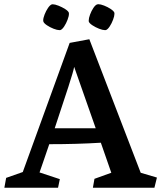

<svg xmlns="http://www.w3.org/2000/svg" viewBox="-37 -876 752 896"><path d="M695.3 -47.4 683.6 0H396.5L403.8 -41.5L482.4 -69.8L433.6 -210Q322.3 -203.1 192.9 -203.1Q175.3 -150.9 163.1 -116.2Q150.9 -81.5 147.5 -71.3L242.2 -40L233.9 0H-16.6L-8.3 -45.9L69.3 -73.2L288.1 -675.8L379.9 -692.9L619.6 -69.8ZM409.7 -277.3 309.1 -564Q306.2 -545.4 282.2 -471.2Q258.3 -397 218.3 -277.3ZM377 -780.3Q377 -791 383.3 -808.1Q389.6 -825.2 398.9 -839.1Q408.2 -853 416.5 -855.5Q419.4 -856.4 421.9 -856.4Q432.1 -856.4 449 -849.9Q465.8 -843.3 479.7 -834Q493.7 -824.7 496.6 -816.9Q497.1 -815.4 497.1 -811.5Q497.1 -801.3 490.7 -784.2Q484.4 -767.1 475.1 -752.9Q465.8 -738.8 457.5 -735.8Q456.1 -735.4 452.6 -735.4Q442.4 -735.4 425.5 -741.9Q408.7 -748.5 394.5 -757.8Q380.4 -767.1 377.4 -774.9Q377 -776.4 377 -780.3ZM164.6 -780.8Q164.6 -791.5 171.1 -808.3Q177.7 -825.2 187 -838.9Q196.3 -852.5 204.6 -855.5Q206.1 -856 209.5 -856Q219.2 -856 236.1 -849.4Q252.9 -842.8 267.1 -833.7Q281.2 -824.7 284.2 -816.9Q284.7 -815.4 284.7 -811.5Q284.7 -800.8 278.3 -783.9Q272 -767.1 262.7 -752.9Q253.4 -738.8 245.1 -735.8Q243.7 -735.4 240.2 -735.4Q230 -735.4 213.1 -741.9Q196.3 -748.5 182.4 -757.8Q168.5 -767.1 165.5 -774.9Q164.6 -777.8 164.6 -780.8Z"/></svg>

Font: Vesper Libre Medium
Style: Regular
Weight: 500
Designer: Robert Keller & Kimya Gandhi
Foundry: Mota Italic
Version: Version 1.058